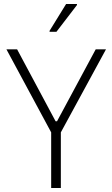

<svg xmlns="http://www.w3.org/2000/svg" viewBox="-20 -933 558 953"><path d="M234 0V-276L12 -688H65L256 -331H263L455 -688H506L282 -276V0ZM226 -775V-780L308 -913H362V-908L260 -775Z"/></svg>

Font: Saira Semi Condensed ExtraLight
Style: Regular
Weight: 200
Width: 4
Designer: Hector Gatti with collaboration of the Omnibus-Type team
Foundry: Omnibus-Type
Version: Version 1.001; ttfautohint (v1.8)